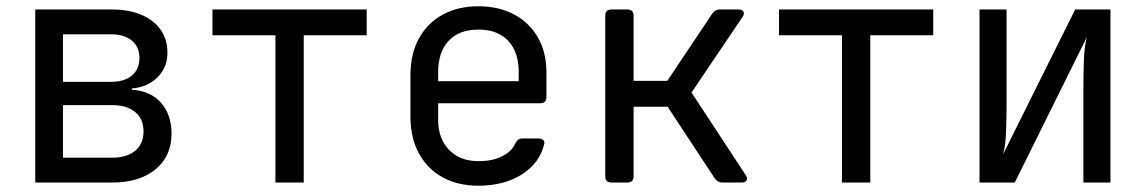

<svg xmlns="http://www.w3.org/2000/svg" viewBox="-20 -580 3640 610"><path d="M92 0V-550H333Q416 -550 464 -513Q512 -476 512 -412Q512 -366 480.5 -334.5Q449 -303 399 -299V-295Q459 -291 492 -253Q525 -215 525 -155Q525 -84 474 -42Q423 0 336 0ZM180 -79H336Q383 -79 409.5 -101Q436 -123 436 -163Q436 -202 409.5 -224Q383 -246 336 -246H180ZM180 -320H333Q375 -320 399 -340Q423 -360 423 -396Q423 -431 399 -451Q375 -471 333 -471H180Z M855 0V-468H655V-550H1145V-468H945V0Z M1500 10Q1435 10 1386.5 -16.5Q1338 -43 1311 -92.5Q1284 -142 1284 -210V-340Q1284 -409 1311 -458Q1338 -507 1386.5 -533.5Q1435 -560 1500 -560Q1565 -560 1613.5 -534Q1662 -508 1689 -461Q1716 -414 1716 -350V-272Q1716 -252 1696 -252H1372V-200Q1372 -139 1407 -103.5Q1442 -68 1500 -68Q1544 -68 1574.5 -83Q1605 -98 1617 -124Q1621 -132 1626 -136Q1631 -140 1639 -140H1690Q1701 -140 1706 -135Q1711 -130 1709 -122Q1694 -61 1637.5 -25.5Q1581 10 1500 10ZM1628 -313V-350Q1628 -415 1594.5 -450.5Q1561 -486 1500 -486Q1439 -486 1405.5 -450.5Q1372 -415 1372 -350V-322H1635Z M1923 0Q1903 0 1903 -20V-530Q1903 -550 1923 -550H1973Q1993 -550 1993 -530V-323H2100L2243 -537Q2252 -550 2267 -550H2326Q2338 -550 2342 -543Q2346 -536 2339 -526L2177 -286L2349 -24Q2356 -14 2352 -7Q2348 0 2336 0H2276Q2260 0 2251 -13L2101 -241H1993V-20Q1993 0 1973 0Z M2655 0V-468H2455V-550H2945V-468H2745V0Z M3092 0V-550H3178V-254Q3178 -211 3176.5 -165Q3175 -119 3167 -90L3396 -550H3508V0H3422V-297Q3422 -341 3423.5 -387Q3425 -433 3433 -462L3204 0Z"/></svg>

Font: Pitagon Sans Mono
Style: Regular
Weight: 400
Monospace: yes
Designer: Travis Tran
Foundry: Pitagon
Version: Version 1.001;gftools[0.9.26]